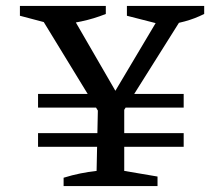

<svg xmlns="http://www.w3.org/2000/svg" viewBox="-20 -626 751 646"><path d="M108 -264V-310H598V-264ZM108 -132V-178H598V-132ZM330 -220 110 -580V-606H203L383 -295H353L538 -606H602V-581L375 -220ZM194 0V-28Q223 -37 250.5 -42.5Q278 -48 305 -51L310 -291H398V-51L510 -32V0ZM168 -541 47 -573V-606H336V-579Q296 -563 253.5 -554Q211 -545 168 -541ZM532 -541 407 -573V-606H667V-579Q635 -563 601.5 -554Q568 -545 532 -541Z"/></svg>

Font: Piazzolla Thin Medium
Style: Regular
Weight: 500
Version: Version 2.005